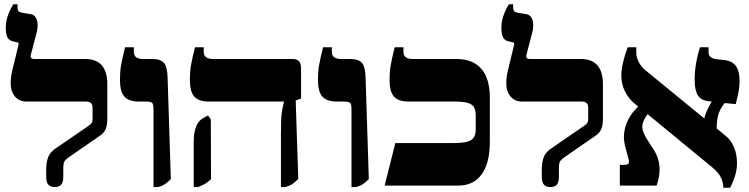

<svg xmlns="http://www.w3.org/2000/svg" viewBox="-20 -868 3501 898"><path d="M196 -42V-73Q196 -109 205 -132.5Q214 -156 239 -173L392 -278Q405 -287 409 -293Q413 -299 413 -309V-364Q413 -393 383 -393H105Q70 -393 50 -416.5Q30 -440 30 -479Q30 -507 38 -540.5Q46 -574 65 -652L67 -662Q67 -669 61 -670L39 -675Q22 -679 14.5 -694Q7 -709 7 -740Q7 -790 42 -848H62V-835Q62 -821 67 -815.5Q72 -810 91 -807L123 -802Q139 -800 147.5 -785.5Q156 -771 156 -749Q156 -733 152 -718L124 -611Q123 -609 123 -605Q123 -592 141 -592H379Q482 -592 482 -473V-314Q482 -284 474.5 -265Q467 -246 447 -233L304 -134Q285 -121 280.5 -111.5Q276 -102 276 -82V-42Q276 -15 266 -4Q256 7 236 7Q216 7 206 -4.5Q196 -16 196 -42Z M698 -355Q698 -380 692 -386.5Q686 -393 660 -393H630Q582 -393 561.5 -416.5Q541 -440 541 -495Q541 -531 546 -561Q551 -591 565 -647H606V-625Q606 -592 650 -592H693Q732 -592 747.5 -573Q763 -554 764 -502L779 -30Q762 -13 748.5 -5Q735 3 719 7H698Z M1294 -245Q1294 -310 1297.5 -338Q1301 -366 1308 -391V-393H957Q909 -393 888.5 -416.5Q868 -440 868 -495Q868 -531 873 -561Q878 -591 892 -647H933V-625Q933 -592 977 -592H1348Q1369 -592 1378.5 -581.5Q1388 -571 1388 -548V-407L1363 -398L1375 -31Q1358 -14 1347 -7Q1336 0 1315 7H1294ZM886 -206Q886 -249 897.5 -276.5Q909 -304 929 -315L953 -328L966 -310L967 -30Q952 -16 940 -9Q928 -2 907 7H886Z M1624 -355Q1624 -380 1618 -386.5Q1612 -393 1586 -393H1556Q1508 -393 1487.5 -416.5Q1467 -440 1467 -495Q1467 -531 1472 -561Q1477 -591 1491 -647H1532V-625Q1532 -592 1576 -592H1619Q1658 -592 1673.5 -573Q1689 -554 1690 -502L1705 -30Q1688 -13 1674.5 -5Q1661 3 1645 7H1624Z M1829 -199H2106Q2162 -199 2183.5 -213Q2205 -227 2205 -262V-326Q2205 -353 2196.5 -367Q2188 -381 2167 -387Q2146 -393 2107 -393H1891Q1843 -393 1822.5 -416.5Q1802 -440 1802 -495Q1802 -531 1807 -561Q1812 -591 1826 -647H1867V-625Q1867 -592 1911 -592H2115Q2192 -592 2231.5 -546Q2271 -500 2271 -411V-204Q2271 -106 2233 -53Q2195 0 2123 0H1779Z M2514 -42V-73Q2514 -109 2523 -132.5Q2532 -156 2557 -173L2710 -278Q2723 -287 2727 -293Q2731 -299 2731 -309V-364Q2731 -393 2701 -393H2423Q2388 -393 2368 -416.5Q2348 -440 2348 -479Q2348 -507 2356 -540.5Q2364 -574 2383 -652L2385 -662Q2385 -669 2379 -670L2357 -675Q2340 -679 2332.5 -694Q2325 -709 2325 -740Q2325 -790 2360 -848H2380V-835Q2380 -821 2385 -815.5Q2390 -810 2409 -807L2441 -802Q2457 -800 2465.5 -785.5Q2474 -771 2474 -749Q2474 -733 2470 -718L2442 -611Q2441 -609 2441 -605Q2441 -592 2459 -592H2697Q2800 -592 2800 -473V-314Q2800 -284 2792.5 -265Q2785 -246 2765 -233L2622 -134Q2603 -121 2598.5 -111.5Q2594 -102 2594 -82V-42Q2594 -15 2584 -4Q2574 7 2554 7Q2534 7 2524 -4.5Q2514 -16 2514 -42Z M3427 -106Q3427 -78 3419.5 -51Q3412 -24 3395 10H3363Q3363 -14 3351.5 -38Q3340 -62 3307 -89L3009 -334L3006 -330Q2984 -299 2984 -276Q2984 -250 3009 -212L3036 -170Q3065 -126 3065 -76Q3065 -41 3051 0H2879V-97H2901Q2922 -97 2922 -112Q2922 -115 2920 -123L2903 -187Q2898 -209 2898 -226Q2898 -260 2911.5 -293.5Q2925 -327 2949 -353L2965 -370L2951 -381Q2921 -405 2903.5 -439.5Q2886 -474 2886 -515Q2886 -567 2916 -647H2956V-622Q2956 -601 2966.5 -579.5Q2977 -558 2998 -540L3274 -314Q3276 -327 3286 -349.5Q3296 -372 3309 -393L3298 -394Q3259 -398 3244 -421.5Q3229 -445 3229 -495Q3229 -569 3254 -647H3294V-622Q3294 -596 3332 -591L3367 -587Q3405 -583 3422 -559Q3439 -535 3439 -490Q3439 -465 3434.5 -440Q3430 -415 3421 -381L3369 -386L3363 -378Q3345 -353 3338.5 -327.5Q3332 -302 3332 -267L3376 -231Q3400 -211 3413.5 -178Q3427 -145 3427 -106Z"/></svg>

Font: Noto Serif Hebrew Black
Style: Regular
Weight: 900
Designer: Monotype Design Team
Foundry: Monotype Imaging Inc.
Version: Version 1.000